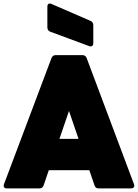

<svg xmlns="http://www.w3.org/2000/svg" viewBox="-31 -1046 765 1066"><path d="M427 -740H278C267 -740 259 -734 255 -724L-9 -23C-14 -9 -7 0 7 0H188C199 0 207 -5 211 -16L240 -101H465L494 -16C498 -5 505 0 516 0H697C711 0 718 -9 713 -23L450 -724C446 -734 438 -740 427 -740ZM248 -870 464 -790C478 -785 487 -792 487 -806V-906C487 -917 482 -925 472 -930L255 -1024C241 -1030 232 -1024 232 -1009V-893C232 -882 238 -874 248 -870ZM299 -275 352 -430 405 -275Z"/></svg>

Font: Malmofest Black-Rounded
Style: Regular
Weight: 800
Designer: Jonny Pinhorn (Poppins), Kolossal
Version: Version 1.004;Glyphs 3.1.2 (3151)